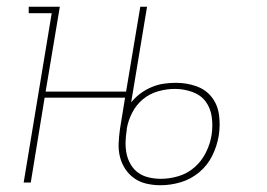

<svg xmlns="http://www.w3.org/2000/svg" viewBox="-20 -540 790 568"><path d="M455 8Q434 8 414 3.5Q394 -1 378 -12Q362 -23 351 -39.5Q340 -56 335 -75.5Q330 -95 331 -116.5Q332 -138 335 -159L350 -251H112L71 0H50L133 -501H65V-520H157L115 -269H353L395 -520H415L368 -237Q380 -252 395.5 -263.5Q411 -275 429 -282.5Q447 -290 465 -292.5Q483 -295 501 -295Q532 -295 560.5 -285Q589 -275 606.5 -252.5Q624 -230 628 -199.5Q632 -169 627 -138Q622 -108 608 -79.5Q594 -51 569.5 -30.5Q545 -10 515 -1Q485 8 455 8ZM456 -11Q482 -11 508.5 -19Q535 -27 556 -45.5Q577 -64 589.5 -89.5Q602 -115 606 -141Q610 -167 606.5 -193.5Q603 -220 588.5 -239.5Q574 -259 549 -268Q524 -277 497 -277Q473 -277 448 -270Q423 -263 403 -246.5Q383 -230 371 -206.5Q359 -183 355 -159V-156Q352 -138 351.5 -120Q351 -102 354.5 -85Q358 -68 367 -53Q376 -38 389.5 -28.5Q403 -19 420.5 -15Q438 -11 456 -11Z"/></svg>

Font: Iosevka Etoile Thin
Style: Italic
Weight: 100
Italic angle: -9°
Designer: Belleve Invis
Foundry: Belleve Invis
Version: Version 22.1.2; ttfautohint (v1.8.4)